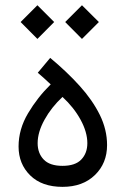

<svg xmlns="http://www.w3.org/2000/svg" viewBox="-20 -707 478 732"><path d="M58.6 -623 122.6 -687 186.5 -623 122.6 -558.6ZM228.5 -623 292.5 -687 356.9 -623 292.5 -558.6ZM218.3 5.4Q139.6 5.4 95.2 -38.3Q50.8 -82 50.8 -148.4Q50.8 -214.4 86.9 -275.1Q123 -335.9 173.3 -385.3Q147.5 -409.7 124 -429.7L171.4 -486.3Q234.4 -434.1 283.4 -379.9Q332.5 -325.7 360.4 -269.3Q388.2 -212.9 388.2 -153.8Q388.2 -84.5 341.8 -39.6Q295.4 5.4 218.3 5.4ZM218.3 -74.7Q267.1 -74.7 290 -98.9Q313 -123 313 -161.1Q313 -203.1 287.4 -250.2Q261.7 -297.4 218.3 -337.4Q175.8 -297.9 149.7 -250.5Q123.5 -203.1 123.5 -161.1Q123.5 -123 146.5 -98.9Q169.4 -74.7 218.3 -74.7Z"/></svg>

Font: Estedad-FD Regular
Style: FD-Regular
Weight: 400
Designer: Amin Abedi
Version: Version 7.3